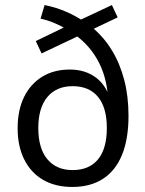

<svg xmlns="http://www.w3.org/2000/svg" viewBox="-20 -733 575 762"><path d="M267 9Q200 9 151.5 -19Q103 -47 76.5 -99.5Q50 -152 50 -224Q50 -296 75.5 -348Q101 -400 147.5 -428.5Q194 -457 257 -457Q320 -457 363.5 -423Q407 -389 423 -320H410Q408 -414 374 -482Q340 -550 279 -594L297 -593L145 -521L122 -570L244 -629V-617Q225 -629 198.5 -640.5Q172 -652 141 -659L157 -713Q205 -703 243.5 -686Q282 -669 313 -648L290 -650L424 -713L447 -664L344 -615L345 -625Q392 -586 424 -533.5Q456 -481 473 -416Q490 -351 490 -273Q490 -182 464.5 -119Q439 -56 389 -23.5Q339 9 267 9ZM268 -58Q334 -58 369 -100.5Q404 -143 404 -225Q404 -306 369 -348.5Q334 -391 268 -391Q204 -391 168 -348Q132 -305 132 -225Q132 -144 168 -101Q204 -58 268 -58Z"/></svg>

Font: Nunito Sans 10pt SemiCondensed
Style: Regular
Weight: 400
Width: 4
Designer: Vernon Adams
Foundry: Vernon Adams
Version: Version 3.101;gftools[0.9.27]